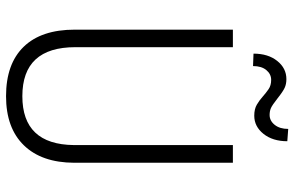

<svg xmlns="http://www.w3.org/2000/svg" viewBox="-183 -744 936 610"><g transform="rotate(90 285.0 -439.0)"><path d="M497.1 -710.9V-206.5Q496.6 -103.5 441.7 -46.9Q386.7 9.8 285.6 9.8Q183.1 9.8 128.7 -46.1Q74.2 -102.1 74.2 -208.5V-710.9H129.9V-210.4Q129.9 -42 285.6 -42Q439 -42 440.9 -205.6V-710.9ZM428.7 -883.8Q428.7 -837.4 405.3 -808.1Q381.8 -778.8 347.7 -778.8Q326.2 -778.8 312.3 -787.1Q298.3 -795.4 286.9 -805.7Q275.4 -815.9 263.4 -824.2Q251.5 -832.5 233.9 -832.5Q215.3 -832.5 202.6 -817.1Q189.9 -801.8 189.9 -774.9L150.4 -776.4Q150.4 -822.8 173.6 -851.8Q196.8 -880.9 231.4 -880.9Q246.6 -880.9 258.3 -875.7Q270 -870.6 292.2 -853Q314.5 -835.4 324 -831.5Q333.5 -827.6 345.2 -827.6Q363.8 -827.6 376.7 -843.8Q389.6 -859.9 389.6 -886.7Z"/></g></svg>

Font: Roboto Condensed Light
Style: Regular
Weight: 300
Designer: Google
Version: Version 2.134; 2016